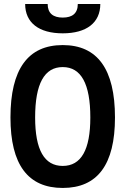

<svg xmlns="http://www.w3.org/2000/svg" viewBox="-20 -928 626 958"><path d="M293 9.8C466.3 9.8 553.7 -106.4 553.7 -341.8C553.7 -583 466.3 -703.1 293 -703.1C119.6 -703.1 32.2 -583 32.2 -341.8C32.2 -106.4 119.6 9.8 293 9.8ZM293 -100.1C201.2 -100.1 155.3 -180.2 155.3 -341.8C155.3 -509.8 201.2 -593.3 293 -593.3C384.8 -593.3 430.7 -509.8 430.7 -341.8C430.7 -180.2 384.8 -100.1 293 -100.1ZM293 -761.7C412.1 -761.7 480.5 -814.9 480.5 -908.2H368.2C368.2 -861.3 340.8 -840.3 293 -840.3C245.6 -840.3 217.8 -861.3 217.8 -908.2H105.5C105.5 -814.9 173.8 -761.7 293 -761.7Z"/></svg>

Font: Cascadia Code NF SemiBold
Style: Regular
Weight: 600
Monospace: yes
Designer: Aaron Bell
Foundry: Saja Typeworks
Version: Version 2404.023